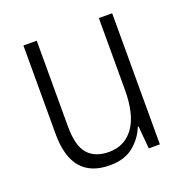

<svg xmlns="http://www.w3.org/2000/svg" viewBox="-103 -627 706 732"><g transform="rotate(-20 250.0 -261.0)"><path d="M223 10Q68 10 68 -173V-532H122V-184Q122 -105 151.5 -72Q181 -39 237 -39Q301 -39 337.5 -90Q374 -141 374 -242V-532H428V0H383L375 -92H372Q355 -49 318.5 -19.5Q282 10 223 10Z"/></g></svg>

Font: Noto Sans Mono ExtraCondensed Light
Style: Regular
Weight: 300
Width: 2
Designer: Monotype Design Team
Foundry: Monotype Imaging Inc.
Version: Version 2.014; ttfautohint (v1.8.4.7-5d5b)